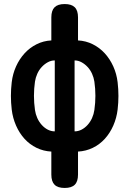

<svg xmlns="http://www.w3.org/2000/svg" viewBox="-20 -750 640 950"><path d="M366 114Q366 148 350 164Q334 180 300 180Q266 180 250 164Q234 148 234 114V0Q195 -2 161 -18.5Q127 -35 101.5 -63Q76 -91 59.5 -128.5Q43 -166 38 -208Q34 -242 34 -275.5Q34 -309 38 -343Q43 -385 59.5 -421.5Q76 -458 101.5 -486Q127 -514 161 -531Q195 -548 234 -550V-664Q234 -698 250 -714Q266 -730 300 -730Q334 -730 350 -714Q366 -698 366 -664V-550Q405 -548 439 -531Q473 -514 498.5 -486Q524 -458 540.5 -421.5Q557 -385 562 -343Q566 -309 566 -275.5Q566 -242 562 -208Q557 -166 540.5 -128.5Q524 -91 498.5 -63Q473 -35 439 -18.5Q405 -2 366 0ZM251 -451Q233 -451 216.5 -442Q200 -433 186.5 -418.5Q173 -404 164.5 -385Q156 -366 153 -346Q148 -311 148 -276Q148 -241 153 -206Q156 -185 164.5 -166Q173 -147 186.5 -132Q200 -117 216.5 -108.5Q233 -100 251 -100ZM349 -100Q367 -100 383.5 -108.5Q400 -117 413.5 -132Q427 -147 435.5 -166Q444 -185 447 -206Q452 -241 452 -276Q452 -311 447 -346Q444 -366 435.5 -385Q427 -404 413.5 -418.5Q400 -433 383.5 -442Q367 -451 349 -451Z"/></svg>

Font: Maple Mono
Style: Bold
Weight: 700
Monospace: yes
Designer: subframe7536
Version: Version 7.200